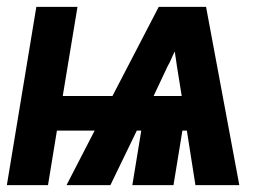

<svg xmlns="http://www.w3.org/2000/svg" viewBox="-33 -540 803 560"><path d="M-13 0 73 -520H193L150 -260H295L430 -520H568L665 0H537L512 -159H499L473 0H353L379 -159H366L289 0H161L243 -159H133L107 0ZM415 -260H497L483 -347Q482 -357 480 -368Q478 -379 477 -390Q471 -379 466.5 -368Q462 -357 456 -347Z"/></svg>

Font: Iosevka Aile
Style: Bold Italic
Weight: 700
Italic angle: -9°
Designer: Belleve Invis
Foundry: Belleve Invis
Version: Version 28.0.1; ttfautohint (v1.8.4)